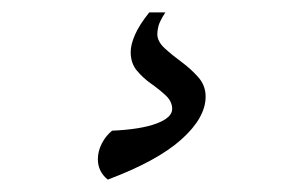

<svg xmlns="http://www.w3.org/2000/svg" viewBox="-20 -31 483 310"><path d="M221 -11H247Q238 3 236 10.5Q234 18 234 24Q234 36 246 47Q258 58 273 69Q288 80 300 93.5Q312 107 312 125Q312 159 273 194Q234 229 154 259Q138 246 138 226Q138 213 144.5 200.5Q151 188 161 180Q207 178 232.5 168.5Q258 159 258 145Q258 133 248 123.5Q238 114 224.5 104.5Q211 95 201 83Q191 71 191 53Q191 41 198 25Q205 9 221 -11Z"/></svg>

Font: Average
Style: Regular
Weight: 400
Designer: Eduardo Tunni
Foundry: Eduardo Rodriguez Tunni
Version: Version 1.003; ttfautohint (v1.8.4.7-5d5b)